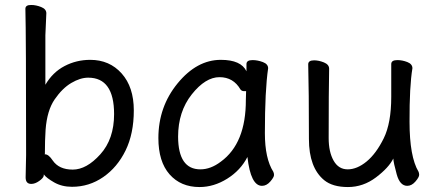

<svg xmlns="http://www.w3.org/2000/svg" viewBox="-20 -735 1777 779"><path d="M442.9 -272Q442.9 -419.9 337.9 -419.9Q305.7 -419.9 269.3 -398.4Q232.9 -377 201.9 -332Q170.9 -287.1 165 -209Q162.1 -167 162.1 -110.8L161.1 -109.9Q161.1 -108.9 163.1 -108.9Q177.2 -108.9 193.8 -84Q219.2 -46.9 275.1 -46.9Q331.1 -46.9 387 -108.9Q442.9 -170.9 442.9 -272ZM272 22.9Q231 22.9 199.5 4.9Q168 -13.2 158.2 -26.9V-29.8L157.2 -21Q155.3 -12.2 138.7 -0.5Q122.1 11.2 106.9 11.2Q84 11.2 84 -15.1L85.9 -106Q85.9 -592.8 83 -699.2Q83 -715.3 106.9 -714.8Q126 -714.8 147 -706.5Q168 -698.2 168 -681.2L164.1 -591.8V-391.1Q193.8 -441.9 241.9 -467Q290 -492.2 346.2 -492.2Q424.3 -492.2 473.6 -437Q522.9 -381.8 522.9 -287.1Q522.9 -192.9 489.5 -124.5Q456.1 -56.2 398.9 -16.6Q341.8 22.9 272 22.9Z M793 -47.9Q835 -47.9 876 -79.1Q978 -153.3 977.5 -330.1L978.5 -365.2H969.7Q960.9 -365.2 955.6 -372.1Q926.8 -421.9 870.6 -421.9Q813.5 -421.9 758.1 -352.1Q702.6 -282.2 702.6 -180.2Q703.1 -47.9 793 -47.9ZM789.6 23.9Q713.4 23.9 668 -27.6Q622.6 -79.1 622.6 -174.8Q622.6 -301.8 700.7 -397Q778.8 -492.2 876 -492.2Q958 -492.2 980 -445.8V-475.1Q980 -491.2 1004.9 -491.2Q1024.9 -491.2 1046.4 -483.2Q1067.9 -475.1 1067.9 -458Q1054.7 -368.2 1054.7 -194.8Q1054.7 -91.8 1088.9 -38.1Q1091.8 -32.2 1091.8 -24.9Q1091.8 -16.1 1076.7 1.5Q1061.5 19 1043 19Q997.1 19 983.9 -98.1Q956.1 -43.9 901.9 -10Q847.7 23.9 789.6 23.9Z M1295.4 -3.9Q1233.4 -54.7 1233.4 -170.9Q1233.4 -367.7 1230.5 -474.1Q1230.5 -490.2 1254.4 -490.2Q1273.4 -490.2 1294.4 -481.7Q1315.4 -473.1 1315.4 -456.1Q1313.5 -368.2 1313.5 -174.8Q1313.5 -118.7 1333.5 -83.3Q1353.5 -47.9 1390.6 -47.9Q1428.7 -47.9 1467.5 -79.8Q1506.3 -111.8 1536.9 -173.8Q1567.4 -235.8 1567.4 -341.8V-475.1Q1567.4 -491.2 1592.3 -491.2Q1612.3 -491.2 1632.8 -483.2Q1653.3 -475.1 1653.3 -458Q1641.1 -384.8 1641.6 -241.2Q1641.6 -99.1 1678.2 -38.1Q1680.2 -34.2 1680.7 -25.9Q1680.7 -16.1 1665.5 1.5Q1650.4 19 1632.3 19Q1602.5 19 1589.6 -27.6Q1576.7 -74.2 1575.7 -91.8Q1557.6 -54.7 1505.6 -15.4Q1453.6 23.9 1391.6 23.9Q1329.6 23.9 1295.4 -3.9Z"/></svg>

Font: LXGW WenKai Screen R
Style: Regular
Weight: 400
Designer: Fontworks Inc.
Version: Version 1.235;May 31, 2022